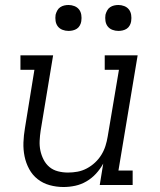

<svg xmlns="http://www.w3.org/2000/svg" viewBox="-20 -742 640 770"><path d="M235 8Q206 8 179 0.5Q152 -7 131 -23.5Q110 -40 97 -64Q84 -88 78.5 -115Q73 -142 74 -170.5Q75 -199 80 -228L118 -462H62V-520H193L143 -218Q140 -198 139 -177.5Q138 -157 142 -138Q146 -119 155 -101.5Q164 -84 178.5 -72Q193 -60 212.5 -55Q232 -50 252 -50Q252 -50 252.5 -50Q253 -50 253 -50Q272 -50 291 -53.5Q310 -57 328 -66.5Q346 -76 361 -90Q376 -104 386.5 -121Q397 -138 403 -157Q409 -176 412 -195L457 -462H400V-520H532L455 -58H512V0H380L394 -86Q382 -64 365 -45.5Q348 -27 326.5 -14.5Q305 -2 281.5 3Q258 8 235 8ZM455 -618Q442 -618 430.5 -622.5Q419 -627 412 -636Q405 -645 403 -657.5Q401 -670 403 -683Q405 -691 409.5 -699.5Q414 -708 421.5 -713Q429 -718 437.5 -720Q446 -722 455 -722Q467 -722 478.5 -717.5Q490 -713 497 -704Q504 -695 506 -682.5Q508 -670 506 -657Q505 -649 500.5 -640.5Q496 -632 488.5 -627Q481 -622 472 -620Q463 -618 455 -618ZM255 -618Q242 -618 230.5 -622.5Q219 -627 212 -636Q205 -645 203 -657.5Q201 -670 203 -683Q205 -691 209.5 -699.5Q214 -708 221.5 -713Q229 -718 237.5 -720Q246 -722 255 -722Q267 -722 278.5 -717.5Q290 -713 297 -704Q304 -695 306 -682.5Q308 -670 306 -657Q305 -649 300.5 -640.5Q296 -632 288.5 -627Q281 -622 272 -620Q263 -618 255 -618Z"/></svg>

Font: Iosevka Etoile Light Oblique
Style: Regular
Weight: 300
Italic angle: -9°
Designer: Belleve Invis
Foundry: Belleve Invis
Version: Version 15.5.2; ttfautohint (v1.8.4)